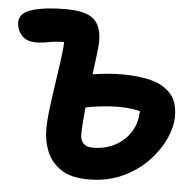

<svg xmlns="http://www.w3.org/2000/svg" viewBox="-64 -767 847 828"><g transform="rotate(5 359.5 -352.5)"><path d="M348 9Q273 9 229.5 -20Q186 -49 167.5 -94.5Q149 -140 149 -189Q149 -228 155.5 -281Q162 -334 170.5 -390Q179 -446 185.5 -494.5Q192 -543 193 -572Q158 -572 127.5 -566Q97 -560 70 -560Q30 -560 9 -584.5Q-12 -609 -12 -640Q-12 -681 44 -697.5Q100 -714 187 -714Q275 -714 309 -684Q343 -654 343 -588Q343 -573 338.5 -534Q334 -495 327 -444Q358 -449 391 -452Q424 -455 457 -455Q520 -455 574.5 -442.5Q629 -430 663 -395Q697 -360 697 -293Q697 -249 673.5 -197Q650 -145 605 -98Q560 -51 495 -21Q430 9 348 9ZM301 -182Q301 -157 314.5 -143Q328 -129 354 -129Q411 -129 453.5 -152.5Q496 -176 520 -215.5Q544 -255 544 -304Q489 -317 425 -313.5Q361 -310 309 -299Q306 -265 303.5 -234.5Q301 -204 301 -182Z"/></g></svg>

Font: Shantell Sans Normal
Style: Bold
Weight: 700
Designer: Stephen Nixon, Anya Danilova, Shantell Martin
Foundry: Arrow Type
Version: Version 1.009;[a7da0bfa3]